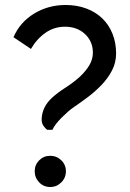

<svg xmlns="http://www.w3.org/2000/svg" viewBox="-20 -739 522 769"><path d="M119 -53Q119 -79 137 -97Q155 -115 181 -115Q207 -115 225.5 -97Q244 -79 244 -53Q244 -27 225.5 -8.5Q207 10 181 10Q155 10 137 -8.5Q119 -27 119 -53ZM169 -219Q156 -230 151 -240.5Q146 -251 147 -265Q150 -313 189 -348Q211 -368 241.5 -387.5Q272 -407 298 -430Q324 -454 338 -478Q352 -502 352 -528Q352 -573 320.5 -602.5Q289 -632 240 -632Q197 -632 162 -607.5Q127 -583 104 -543L34 -590Q60 -650 116.5 -684.5Q173 -719 243 -719Q288 -719 325.5 -705Q363 -691 389.5 -665.5Q416 -640 430.5 -604Q445 -568 445 -525Q445 -488 428.5 -456.5Q412 -425 386.5 -398.5Q361 -372 331 -349.5Q301 -327 273 -308Q264 -302 251.5 -291Q239 -280 226.5 -267.5Q214 -255 204 -242Q194 -229 190 -219Z"/></svg>

Font: Rising Sun Medium
Style: Regular
Weight: 500
Designer: Matt McInerney, Pablo Impallari, Rodrigo Fuenzalida (Raleway font), Stephen Hutchings (Greek), Cristiano Sobral (main ch
Foundry: The Rising Sun Project Authors
Version: Version 4.327; ttfautohint (v1.8.4.7-5d5b-dirty)